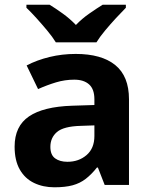

<svg xmlns="http://www.w3.org/2000/svg" viewBox="-20 -786 643 816"><path d="M301.8 -556.8Q411.6 -556.8 469.9 -509.4Q528.2 -462 528.2 -364V0H424.9L396 -74H392Q369 -45 344.5 -26Q320 -7 288.5 1.5Q257 10 211.1 10Q163.1 10 124.6 -8.5Q86.1 -27 64.1 -65.4Q42.1 -103.9 42.1 -162.8Q42.1 -249.7 103.1 -291.2Q164.1 -332.7 286.3 -336.7L381.2 -339.7V-363.9Q381.2 -407.2 358.6 -427.3Q336 -447.4 295.8 -447.4Q255.8 -447.4 217.8 -435.9Q179.8 -424.4 141.8 -407.4L93.2 -507.9Q137 -530.8 190.5 -543.8Q243.9 -556.8 301.8 -556.8ZM322.9 -251.1Q250.4 -249.1 222.2 -225Q194.1 -201 194.1 -161.8Q194.1 -127.6 214.2 -113Q234.3 -98.4 266.5 -98.4Q314.8 -98.4 348 -127Q381.2 -155.7 381.2 -208.1V-253.1ZM217.3 -606Q203.3 -629 180.8 -656Q158.3 -683 134.8 -709Q111.3 -735 92.3 -753V-766H190.7Q216.7 -750 246.7 -728.4Q276.6 -706.9 302.6 -679.9Q328.6 -706.9 359.6 -728.4Q390.5 -750 416.5 -766H514.9V-753Q496.9 -735 472.9 -709Q448.9 -683 426.4 -656Q403.9 -629 389.9 -606Z"/></svg>

Font: Noto Sans Hebrew
Style: Regular
Weight: 400
Designer: Monotype Design Team
Foundry: Monotype Imaging Inc.
Version: Version 2.003;January 10, 2023;FontCreator 14.0.0.2877 64-bi